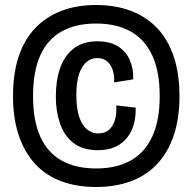

<svg xmlns="http://www.w3.org/2000/svg" viewBox="-20 -692 770 767"><path d="M364 55Q286 55 224.5 32Q163 9 120.5 -37Q78 -83 55 -151Q32 -219 32 -308Q32 -398 54.5 -466Q77 -534 120.5 -579.5Q164 -625 225 -648.5Q286 -672 364 -672Q441 -672 503 -648.5Q565 -625 608 -579.5Q651 -534 674 -466Q697 -398 697 -308Q697 -219 674 -151Q651 -83 608 -37Q565 9 503 32Q441 55 364 55ZM364 -19Q445 -19 501.5 -50.5Q558 -82 588 -146Q618 -210 618 -308Q618 -407 588 -471Q558 -535 501.5 -566.5Q445 -598 364 -598Q283 -598 226.5 -566.5Q170 -535 141 -471Q112 -407 112 -308Q112 -210 141 -146Q170 -82 226.5 -50.5Q283 -19 364 -19ZM372 -92Q311 -92 274 -120.5Q237 -149 220 -198Q203 -247 203 -306Q203 -370 220 -419.5Q237 -469 274 -498Q311 -527 369 -527Q420 -527 452 -506.5Q484 -486 499 -451Q514 -416 512 -375L436 -363Q438 -407 420 -433.5Q402 -460 368 -460Q350 -460 335 -451Q320 -442 308.5 -424Q297 -406 291 -378Q285 -350 285 -313Q285 -261 296 -226.5Q307 -192 327 -175.5Q347 -159 373 -159Q400 -159 416.5 -174.5Q433 -190 440 -215.5Q447 -241 444 -271L522 -262Q523 -228 515 -197.5Q507 -167 489 -143.5Q471 -120 442 -106Q413 -92 372 -92Z"/></svg>

Font: Bricolage Grotesque 72pt SemiCondensed
Style: Regular
Weight: 400
Width: 4
Designer: Mathieu Triay
Foundry: Atelier Triay
Version: Version 1.001;gftools[0.9.33.dev8+g029e19f]